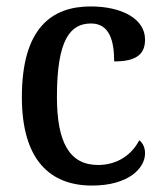

<svg xmlns="http://www.w3.org/2000/svg" viewBox="-20 -567 507 597"><path d="M266 10C381 10 431 -45 431 -90C431 -109 424 -122 413 -131C391 -88 347 -54 285 -54C195 -54 157 -126 157 -266C157 -443 198 -494 263 -494C320 -494 335 -441 335 -376C405 -376 431 -399 431 -444C431 -509 358 -547 262 -547C141 -547 48 -480 48 -265C48 -67 138 10 266 10Z"/></svg>

Font: Noto Serif SemiCondensed Medium
Style: Regular
Weight: 500
Width: 4
Designer: Monotype Design Team
Foundry: Monotype Imaging Inc.
Version: Version 2.014